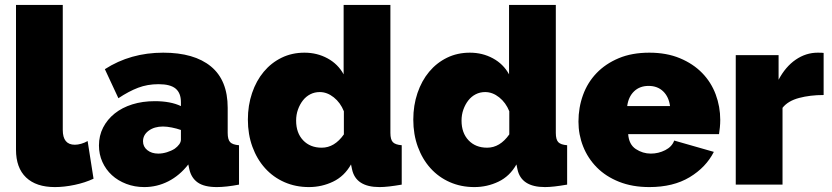

<svg xmlns="http://www.w3.org/2000/svg" viewBox="-20 -750 3378 780"><path d="M45 -730H235V-222Q235 -162 284 -162Q296 -162 310 -166Q324 -170 336 -177L360 -24Q326 -8 283.5 1Q241 10 203 10Q127 10 86 -29Q45 -68 45 -142Z M566 10Q527 10 493 -3Q459 -16 434.5 -38.5Q410 -61 396 -92Q382 -123 382 -159Q382 -199 399 -232Q416 -265 446 -289Q476 -313 517.5 -326Q559 -339 609 -339Q673 -339 715 -319V-335Q715 -372 693.5 -390Q672 -408 624 -408Q579 -408 541 -393.5Q503 -379 461 -351L406 -469Q510 -536 643 -536Q769 -536 837 -480Q905 -424 905 -312V-210Q905 -183 915 -172.5Q925 -162 951 -160V0Q925 5 902 7.5Q879 10 861 10Q810 10 783.5 -8.5Q757 -27 749 -63L745 -82Q710 -37 664 -13.5Q618 10 566 10ZM623 -126Q640 -126 658 -131.5Q676 -137 690 -146Q701 -154 708 -163.5Q715 -173 715 -183V-222Q698 -228 678 -232Q658 -236 642 -236Q607 -236 584 -219Q561 -202 561 -176Q561 -154 578.5 -140Q596 -126 623 -126Z M1235 10Q1181 10 1135.5 -10Q1090 -30 1057 -66.5Q1024 -103 1005.5 -153.5Q987 -204 987 -264Q987 -322 1004 -372Q1021 -422 1051.5 -458.5Q1082 -495 1124 -515.5Q1166 -536 1217 -536Q1268 -536 1310.5 -513Q1353 -490 1376 -448V-730H1566V-210Q1566 -183 1576 -172.5Q1586 -162 1612 -160V0Q1583 5 1561 7.5Q1539 10 1522 10Q1425 10 1410 -63L1406 -82Q1379 -34 1333 -12Q1287 10 1235 10ZM1287 -150Q1339 -150 1377 -204V-298Q1363 -333 1336 -354.5Q1309 -376 1279 -376Q1258 -376 1240.5 -367Q1223 -358 1210.5 -342Q1198 -326 1190.5 -305Q1183 -284 1183 -260Q1183 -210 1211.5 -180Q1240 -150 1287 -150Z M1907 10Q1853 10 1807.5 -10Q1762 -30 1729 -66.5Q1696 -103 1677.5 -153.5Q1659 -204 1659 -264Q1659 -322 1676 -372Q1693 -422 1723.5 -458.5Q1754 -495 1796 -515.5Q1838 -536 1889 -536Q1940 -536 1982.5 -513Q2025 -490 2048 -448V-730H2238V-210Q2238 -183 2248 -172.5Q2258 -162 2284 -160V0Q2255 5 2233 7.5Q2211 10 2194 10Q2097 10 2082 -63L2078 -82Q2051 -34 2005 -12Q1959 10 1907 10ZM1959 -150Q2011 -150 2049 -204V-298Q2035 -333 2008 -354.5Q1981 -376 1951 -376Q1930 -376 1912.5 -367Q1895 -358 1882.5 -342Q1870 -326 1862.5 -305Q1855 -284 1855 -260Q1855 -210 1883.5 -180Q1912 -150 1959 -150Z M2618 10Q2549 10 2495 -11.5Q2441 -33 2404.5 -70Q2368 -107 2349 -155Q2330 -203 2330 -256Q2330 -313 2348.5 -364Q2367 -415 2403.5 -453Q2440 -491 2493.5 -513.5Q2547 -536 2618 -536Q2688 -536 2742 -513.5Q2796 -491 2832.5 -453.5Q2869 -416 2887.5 -366.5Q2906 -317 2906 -263Q2906 -248 2904.5 -232.5Q2903 -217 2901 -205H2532Q2535 -163 2563 -144.5Q2591 -126 2624 -126Q2655 -126 2682.5 -140Q2710 -154 2719 -179L2880 -133Q2848 -70 2781.5 -30Q2715 10 2618 10ZM2702 -319Q2697 -357 2674 -379Q2651 -401 2615 -401Q2579 -401 2556 -379Q2533 -357 2528 -319Z M3326 -364Q3271 -364 3226 -352Q3181 -340 3159 -312V0H2969V-526H3143V-426Q3171 -479 3212.5 -507.5Q3254 -536 3302 -536Q3321 -536 3326 -535Z"/></svg>

Font: Raleway
Style: Heavy
Weight: 900
Designer: Matt McInerney, Pablo Impallari, Rodrigo Fuenzalida
Foundry: Matt McInerney, Pablo Impallari, Rodrigo Fuenzalida
Version: Version 2.001; ttfautohint (v0.8) -G 200 -r 50